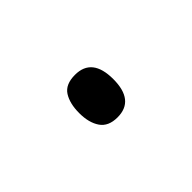

<svg xmlns="http://www.w3.org/2000/svg" viewBox="-27 -161 255 255"><g transform="rotate(-45 100.5 -33.0)"><path d="M69 -33Q69 -51 76 -62Q83 -73 101 -73Q133 -73 133 -33Q133 7 101 7Q84 7 76.5 -4Q69 -15 69 -33Z"/></g></svg>

Font: Noto Sans Lao Condensed ExtraLight
Style: Regular
Weight: 200
Width: 3
Designer: Monotype Design Team
Foundry: Monotype Imaging Inc.
Version: Version 2.003; ttfautohint (v1.8.4.7-5d5b)